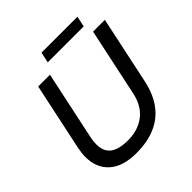

<svg xmlns="http://www.w3.org/2000/svg" viewBox="-220 -995 1175 1175"><g transform="rotate(-45 367.5 -408.0)"><path d="M319 -831H630L615 -762H304ZM57 -190Q57 -221 65 -261L158 -699H260L166 -257Q159 -226 159 -197Q159 -135 197.5 -106Q236 -77 315 -77Q401 -77 460.5 -122.5Q520 -168 539 -257L633 -699H735L642 -261Q584 15 295 15Q180 15 118.5 -39.5Q57 -94 57 -190Z"/></g></svg>

Font: Prompt
Style: Italic
Weight: 400
Italic angle: -12°
Designer: Katatrad Team
Foundry: CadsonDemak
Version: Version 1.001